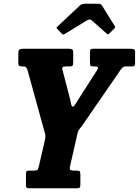

<svg xmlns="http://www.w3.org/2000/svg" viewBox="-20 -1012 746 1032"><path d="M119.5 -19V-75Q119.5 -87.5 122.8 -91.2Q126 -95 138 -95H163Q180.5 -95 183.5 -101.5Q186.5 -108 190 -123L220.5 -255.5Q225 -275.5 223.8 -286Q222.5 -296.5 217 -311.5L127.5 -637Q122 -648 118.2 -651.5Q114.5 -655 102.5 -655H99.5Q85.5 -655 82 -659Q78.5 -663 78.5 -677.5V-724.5Q78.5 -742 84.8 -746Q91 -750 108 -750H347.5Q362 -750 367.8 -746.8Q373.5 -743.5 373.5 -728V-678.5Q373.5 -663.5 369.8 -659.2Q366 -655 354 -655H336.5Q321 -655 316.8 -650.8Q312.5 -646.5 317 -632L357.5 -476Q360.5 -462.5 362.8 -450.8Q365 -439 372 -439Q377.5 -439 383 -448.8Q388.5 -458.5 398.5 -473.5L500 -632Q509 -646.5 505.8 -650.8Q502.5 -655 489 -655H482Q470 -655 466.8 -658.8Q463.5 -662.5 463.5 -680V-728Q463.5 -742 466.8 -746Q470 -750 484 -750H677.5Q688.5 -750 697.2 -747.8Q706 -745.5 706 -734V-672Q706 -661 702.2 -658Q698.5 -655 687.5 -655H659Q647.5 -655 641.5 -651.2Q635.5 -647.5 628.5 -637L426.5 -344Q417 -329.5 408.5 -319.8Q400 -310 395 -287.5L357 -121Q353.5 -106 356.8 -100.5Q360 -95 377.5 -95H390.5Q405 -95 408.5 -91Q412 -87 412 -72.5V-20.5Q412 -7 408 -3.5Q404 0 391.5 0H139.5Q127 0 123.2 -3.2Q119.5 -6.5 119.5 -19ZM310.5 -832.5 288.5 -856Q283.5 -861.5 284.2 -863.8Q285 -866 291.5 -872L410.5 -983.5Q419.5 -992 438.5 -992H506Q522 -992 527.5 -983.5L597 -871.5Q601 -865 593.5 -857.5L568.5 -833Q561.5 -827 559.5 -827.5Q557.5 -828 552 -832.5L473.5 -902.5Q462.5 -912 448.5 -903L328 -829.5Q321 -825.5 317.8 -826.8Q314.5 -828 310.5 -832.5Z"/></svg>

Font: Besley* Condensed
Style: Bold Italic
Weight: 700
Width: 3
Italic angle: -13°
Designer: Owen Earl
Foundry: indestructible type*
Version: Version 3.000; ttfautohint (v1.8.3)